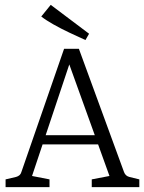

<svg xmlns="http://www.w3.org/2000/svg" viewBox="-20 -771 595 791"><path d="M140 -214H390L405 -176H128ZM491 -62Q497 -46 513 -42L554 -32V0H358V-32L431 -46L252 -543H278L112 -46L184 -32V0H3V-32L46 -42Q64 -47 68 -62L244 -570H305ZM347 -632 332 -606Q301 -620 266 -636.5Q231 -653 200 -670.5Q169 -688 150 -703L189 -751Z"/></svg>

Font: Yrsa Light
Style: Regular
Weight: 300
Designer: Anna Giedrys (Yrsa+Rasa design), David Brezina (Yrsa art-direction, Rasa art-direction, design)
Foundry: Rosetta Type Foundry
Version: Version 2.004